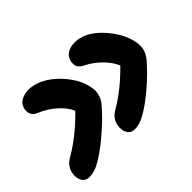

<svg xmlns="http://www.w3.org/2000/svg" viewBox="-99 -683 862 862"><g transform="rotate(-45 332.0 -252.5)"><path d="M350.1 -22.9Q325.7 -22.9 314 -42.5Q302.2 -62 308.1 -92.8Q314 -126.5 349.1 -147Q429.7 -193.8 505.9 -272Q490.7 -307.1 459.2 -337.9Q427.7 -368.7 390.1 -387.2Q373.5 -395.5 366 -407.2Q358.4 -418.9 361.8 -439.9Q371.1 -490.2 438 -490.2Q463.4 -490.2 496.1 -475.1Q542.5 -450.7 582 -398.4Q621.6 -346.2 630.9 -289.1Q637.7 -246.6 610.8 -210.9Q570.8 -163.1 515.1 -115.2Q459.5 -67.4 417 -43.9Q381.8 -22.9 350.1 -22.9ZM54.2 -15.1Q29.8 -15.1 18.1 -34.7Q6.3 -54.2 12.2 -85Q19.5 -118.7 53.2 -139.2Q137.2 -187 219.2 -271Q203.1 -306.6 168.9 -336.4Q134.8 -366.2 91.8 -383.8Q57.6 -397.9 63 -436Q67.9 -461.4 88.4 -474.1Q108.9 -486.8 139.2 -486.8Q164.1 -486.8 198.2 -473.1Q250 -450.2 293.2 -397.7Q336.4 -345.2 345.2 -289.1Q352.1 -246.6 325.2 -210.9Q284.2 -161.6 225.3 -111.3Q166.5 -61 122.1 -36.1Q86.9 -15.1 54.2 -15.1Z"/></g></svg>

Font: Shantell Sans Irregular
Style: Italic
Weight: 600
Italic angle: -11.31°
Designer: Stephen Nixon, Anya Danilova, Shantell Martin
Foundry: Arrow Type
Version: Version 1.006;[9816181b4]